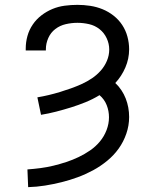

<svg xmlns="http://www.w3.org/2000/svg" viewBox="-20 -548 640 791"><path d="M96 223 93 150Q120 148 147 144.5Q174 141 200.5 134.5Q227 128 253 119.5Q279 111 304 99Q329 87 351.5 71.5Q374 56 391.5 35Q409 14 419 -12Q429 -38 429 -65Q429 -91 419.5 -115Q410 -139 390 -156Q362 -139 332.5 -127Q303 -115 272.5 -105.5Q242 -96 211 -88Q180 -80 149 -75L134 -147Q158 -151 181 -156.5Q204 -162 227 -169Q250 -176 272.5 -184Q295 -192 317 -202Q339 -212 359 -225.5Q379 -239 395 -257Q411 -275 420.5 -297.5Q430 -320 430 -344Q430 -368 419.5 -390.5Q409 -413 390 -428Q371 -443 347 -448.5Q323 -454 299 -454Q275 -454 251 -448.5Q227 -443 208 -428.5Q189 -414 179 -391.5Q169 -369 169 -345V-340H86V-348Q86 -374 93 -399.5Q100 -425 115 -447Q130 -469 151 -485Q172 -501 196 -511Q220 -521 246.5 -524.5Q273 -528 299 -528Q325 -528 351.5 -524Q378 -520 402.5 -510Q427 -500 448 -483.5Q469 -467 483.5 -445Q498 -423 505 -397Q512 -371 512 -345Q512 -306 496.5 -270Q481 -234 455 -206Q469 -193 480 -176.5Q491 -160 498 -142Q505 -124 508.5 -105Q512 -86 512 -66Q512 -31 500.5 2.5Q489 36 469 64Q449 92 421.5 114.5Q394 137 363.5 153.5Q333 170 300.5 182Q268 194 234 202.5Q200 211 165.5 216.5Q131 222 96 223Z"/></svg>

Font: R Plex Mono
Style: Regular
Weight: 400
Monospace: yes
Designer: Belleve Invis
Foundry: Belleve Invis
Version: Version 31.8.0